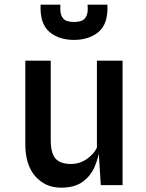

<svg xmlns="http://www.w3.org/2000/svg" viewBox="-20 -812 640 842"><path d="M247 11Q179 11 135 -38.8Q91 -88.5 91 -179.5V-546H202.5V-198Q202.5 -140.5 223.2 -116.8Q244 -93 291.5 -93Q330 -93 361.2 -115Q392.5 -137 405 -164.5V-546H517.5V0H422L409 -206L418 -164.5Q412 -119.5 394.5 -79.5Q377 -39.5 341.8 -14.2Q306.5 11 247 11ZM304.5 -637Q237.5 -637 196 -672.8Q154.5 -708.5 158 -791.5H245Q242.5 -757.5 250.5 -741.2Q258.5 -725 273 -720.2Q287.5 -715.5 304.5 -715.5Q321.5 -715.5 336 -720.2Q350.5 -725 358.8 -741.2Q367 -757.5 364 -791.5H451Q455 -708.5 413.2 -672.8Q371.5 -637 304.5 -637Z"/></svg>

Font: Spline Sans Mono Medium
Style: Regular
Weight: 500
Monospace: yes
Version: Version 1.004